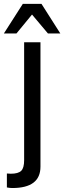

<svg xmlns="http://www.w3.org/2000/svg" viewBox="-33 -739 327 977"><path d="M89.8 -523.9H172.9V108.9Q172.9 217.8 29.8 217.8Q16.6 217.8 2 214.8V144Q6.8 144 11.5 144.3Q16.1 144.5 18.6 144.8Q21 145 22 145Q60.1 145 75.2 129.9Q89.8 115.2 89.8 76.2ZM83 -719.2H178.2L273.9 -568.8H210.9L129.9 -665L50.8 -568.8H-13.2Z"/></svg>

Font: Miedinger*
Style: Book
Weight: 400
Version: Version 001.000